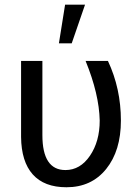

<svg xmlns="http://www.w3.org/2000/svg" viewBox="-20 -788 585 818"><path d="M160.6 -528.3V-212.4Q160.6 -63.5 258.8 -63.5Q321.8 -63.5 363.3 -124.5Q404.8 -185.5 404.8 -274.4Q402.3 -387.2 344.7 -528.3H439.9Q495.1 -410.6 495.1 -274.4Q495.1 -146 432.4 -68.1Q369.6 9.8 263.2 9.8Q168.5 9.8 119.6 -44.9Q70.8 -99.6 69.8 -204.6V-528.3ZM257.3 -768.1H342.3L285.6 -603.5H231Z"/></svg>

Font: MAUL
Style: Regular
Weight: 400
Designer: MAUL
Version: Version 1.0; 2020; ttfautohint (v1.8.3)